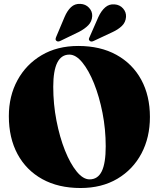

<svg xmlns="http://www.w3.org/2000/svg" viewBox="-20 -952 817 988"><path d="M382.5 -715.5Q496.5 -715.5 579.2 -669.8Q662 -624 706.8 -541.8Q751.5 -459.5 751.5 -350Q751.5 -244.5 707.8 -162Q664 -79.5 583.8 -32Q503.5 15.5 394.5 15.5Q280.5 15.5 197.8 -30.2Q115 -76 70.2 -159Q25.5 -242 25.5 -354.5Q25.5 -457.5 69.8 -539Q114 -620.5 194.2 -668Q274.5 -715.5 382.5 -715.5ZM524 -199Q524 -287 507.5 -371Q491 -455 463.8 -522.8Q436.5 -590.5 403.5 -630.8Q370.5 -671 337 -671Q254 -671 254 -505.5Q254 -416.5 270.5 -331.5Q287 -246.5 314.2 -178.2Q341.5 -110 374.5 -69.5Q407.5 -29 441 -29Q483.5 -29 503.8 -70.8Q524 -112.5 524 -199ZM312 -864Q326 -897 345.5 -915.2Q365 -933.5 393 -932Q420.5 -931 438 -912.2Q455.5 -893.5 454.5 -869.5Q453 -841 434.2 -822Q415.5 -803 386.5 -788L291.5 -742Q278 -735 270 -742Q265.5 -746 266 -751Q266.5 -756 269 -762ZM486 -864Q501 -896.5 521.5 -914.2Q542 -932 569.5 -929.5Q596.5 -927.5 613.2 -908.5Q630 -889.5 628.5 -865Q626.5 -837 607.2 -818.5Q588 -800 558.5 -786.5L462.5 -741.5Q448.5 -734.5 441 -742.5Q436.5 -746.5 437.5 -751.8Q438.5 -757 441.5 -762.5Z"/></svg>

Font: Fraunces 72pt Black
Style: Regular
Weight: 900
Version: Version 1.000;[0bf87f6ff]